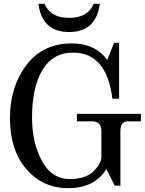

<svg xmlns="http://www.w3.org/2000/svg" viewBox="-20 -973 758 1006"><path d="M336.9 12.7Q204.1 12.7 118.2 -86.7Q32.2 -186 32.2 -355.5Q32.2 -518.1 118.2 -631.8Q204.1 -745.6 356.4 -745.6Q478 -745.6 542 -659.2L577.6 -748.5H604V-455.6H568.8Q539.1 -697.3 362.8 -697.3Q256.8 -697.3 202.4 -606.4Q147.9 -515.6 147.9 -356.4Q147.9 -226.6 199.2 -130.6Q250.5 -34.7 347.2 -34.7Q427.7 -34.7 469.5 -75.2Q511.2 -115.7 511.2 -151.4V-286.1Q511.2 -337.4 462.4 -337.4H382.8V-376.5H718.3V-337.4H650.9Q610.8 -337.4 610.8 -286.1V-0.5H581.1L537.1 -87.4Q477.1 12.7 336.9 12.7ZM342.3 -805.2Q200.7 -805.2 181.2 -953.1H213.4Q244.1 -879.4 342.3 -879.4Q440.4 -879.4 471.2 -953.1H502.9Q483.4 -805.2 342.3 -805.2Z"/></svg>

Font: Munson
Style: Regular
Weight: 400
Designer: Paul James MIller
Foundry: High-Logic / Made with FontCreator
Version: Version 2.10;May 5, 2019;FontCreator 11.5.0.2430 64-bit